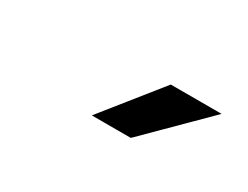

<svg xmlns="http://www.w3.org/2000/svg" viewBox="-31 -877 563 435"><g transform="rotate(30 250.0 -660.0)"><path d="M209 -585 329 -735H462L311 -585Z"/></g></svg>

Font: Radio Canada Medium
Style: Italic
Weight: 500
Italic angle: -12°
Designer: Charles Daoud, Etienne Aubert Bonn, Alexandre Saumier Demers, Jacques Le Bailly
Foundry: Radio-Canada
Version: Version 2.104; ttfautohint (v1.8.4.7-5d5b);gftools[0.9.28.de